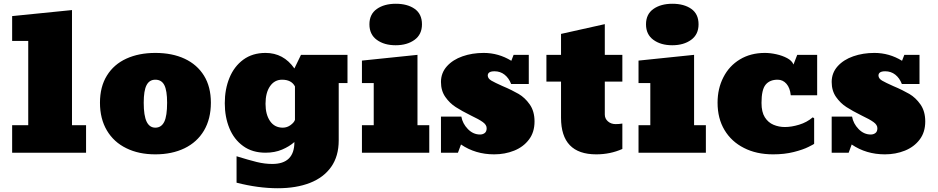

<svg xmlns="http://www.w3.org/2000/svg" viewBox="-20 -816 5012 1026"><path d="M439.9 -147V0H44.9V-147H130.9V-597.2H44.9V-730L364.7 -762.2V-147Z M810.1 8.8Q721.2 8.8 655.3 -23.9Q588.4 -56.2 551.3 -118.7Q514.2 -181.2 514.2 -267.1Q514.2 -352.5 551.3 -412.1Q588.4 -472.2 655.3 -502.7Q722.2 -533.2 810.1 -533.2Q900.4 -533.2 967 -502Q1033.7 -470.7 1070.3 -411.4Q1106.9 -352.1 1106.9 -267.1Q1106.9 -181.2 1070.3 -118.7Q1033.2 -56.2 966.1 -23.7Q898.9 8.8 810.1 8.8ZM810.1 -133.8Q842.3 -133.8 857.9 -165.5Q873 -196.3 873 -267.1Q873 -332 858.2 -361.1Q843.3 -390.1 810.1 -390.1Q778.3 -390.1 763.2 -361.1Q748 -332 748 -267.1Q748 -197.8 763.7 -165.5Q779.3 -133.8 810.1 -133.8Z M1464.4 189.9Q1359.9 189.9 1244.1 160.2V19Q1309.1 39.1 1351.6 49.6Q1394 60.1 1435.1 60.1Q1553.2 60.1 1553.2 -57.1Q1526.4 -33.2 1487.3 -16.6Q1448.2 0 1398.9 0Q1328.1 0 1279.3 -35.6Q1230.5 -70.8 1205.8 -130.9Q1181.2 -190.9 1181.2 -264.2Q1181.2 -339.4 1206.1 -399.9Q1231 -460.9 1280 -497.1Q1329.1 -533.2 1398.9 -533.2Q1495.1 -533.2 1553.2 -450.2L1588.4 -522.9H1836.9V-372.1H1790V-65.9Q1790 18.6 1749.8 75.7Q1709.5 132.8 1636.2 161.4Q1563 189.9 1464.4 189.9ZM1491.2 -133.8Q1514.2 -133.8 1533.2 -147.9Q1552.2 -162.1 1556.2 -175.8V-354Q1537.6 -390.1 1487.3 -390.1Q1447.3 -390.1 1423.1 -355.5Q1398.9 -320.8 1398.9 -261.2Q1398.9 -204.1 1423.1 -168.9Q1447.3 -133.8 1491.2 -133.8Z M2094.2 -574.2Q2033.2 -574.2 1993.7 -603Q1954.1 -631.8 1954.1 -686Q1954.1 -740.2 1993.7 -768.1Q2033.2 -795.9 2095.2 -795.9Q2157.2 -795.9 2196 -768.6Q2234.9 -741.2 2234.9 -686Q2234.9 -631.8 2195.1 -603Q2155.3 -574.2 2094.2 -574.2ZM2273.9 -147V0H1914.1V-147H1977.1V-372.1H1914.1V-492.2L2210.9 -522.9V-147Z M2620.6 8.8Q2520.5 8.8 2443.4 -43.9L2427.2 0H2336.4V-192.9H2445.3Q2451.7 -155.8 2480 -126.5Q2508.3 -97.2 2545.4 -97.2Q2559.6 -97.2 2570.1 -105Q2580.6 -112.8 2580.6 -130.9Q2580.6 -148.9 2560.1 -163.6Q2539.1 -178.7 2497.6 -198.2Q2447.3 -223.1 2415.5 -243.7Q2383.3 -264.2 2359.9 -297.6Q2336.4 -331.1 2336.4 -377.9Q2336.4 -426.3 2368.2 -461.9Q2399.9 -497.1 2451.7 -515.1Q2503.4 -533.2 2564.5 -533.2Q2644 -533.2 2712.4 -491.2L2724.6 -522.9H2805.7V-367.2H2711.4Q2699.2 -398.9 2676.3 -417Q2653.3 -435.1 2622.6 -435.1Q2586.4 -435.1 2586.4 -412.1Q2586.9 -396.5 2605.5 -385.3Q2624 -374.5 2665.5 -356Q2691.4 -345.2 2712.9 -334.5Q2734.4 -323.7 2751.5 -314Q2785.6 -293.9 2811 -257.6Q2836.4 -221.2 2836.4 -167Q2836.4 -109.4 2806.6 -70.3Q2776.9 -30.8 2727.5 -11Q2678.2 8.8 2620.6 8.8Z M3166 8.8Q2978 8.8 2978 -187V-379.9H2899.9V-522.9H2978V-634.8L3211.9 -687V-522.9H3305.7V-379.9H3211.9V-204.1Q3211.9 -182.1 3228.5 -167.5Q3245.1 -152.8 3270 -152.8Q3288.1 -152.8 3305.7 -155.8V-20Q3241.2 8.8 3166 8.8Z M3572.3 -574.2Q3511.2 -574.2 3471.7 -603Q3432.1 -631.8 3432.1 -686Q3432.1 -740.2 3471.7 -768.1Q3511.2 -795.9 3573.2 -795.9Q3635.3 -795.9 3674.1 -768.6Q3712.9 -741.2 3712.9 -686Q3712.9 -631.8 3673.1 -603Q3633.3 -574.2 3572.3 -574.2ZM3752 -147V0H3392.1V-147H3455.1V-372.1H3392.1V-492.2L3689 -522.9V-147Z M4111.3 8.8Q4022 8.8 3955.6 -25.4Q3888.7 -59.1 3851.6 -121.1Q3814.5 -183.1 3814.5 -267.1Q3814.5 -342.8 3845.7 -403.3Q3876.5 -463.9 3933.8 -498.5Q3991.2 -533.2 4067.4 -533.2Q4096.2 -533.2 4128.4 -526.1Q4160.6 -519 4186.3 -505.4Q4211.9 -491.7 4220.2 -471.2L4240.2 -522.9H4346.7V-307.1H4205.6Q4201.7 -346.2 4182.6 -368.2Q4163.6 -390.1 4135.3 -390.1Q4093.3 -390.1 4071.3 -363.5Q4049.3 -336.9 4049.3 -266.1Q4049.3 -217.3 4067.1 -189.2Q4085 -161.1 4113.5 -149.2Q4142.1 -137.2 4174.3 -137.2Q4209.5 -137.2 4250.5 -149.7Q4291.5 -162.1 4323.2 -189L4330.6 -184.1V-47.9Q4330.6 -45.9 4300.8 -31.2Q4271 -16.1 4221.7 -3.7Q4172.4 8.8 4111.3 8.8Z M4708.5 8.8Q4608.4 8.8 4531.2 -43.9L4515.1 0H4424.3V-192.9H4533.2Q4539.6 -155.8 4567.9 -126.5Q4596.2 -97.2 4633.3 -97.2Q4647.5 -97.2 4658 -105Q4668.5 -112.8 4668.5 -130.9Q4668.5 -148.9 4647.9 -163.6Q4627 -178.7 4585.4 -198.2Q4535.2 -223.1 4503.4 -243.7Q4471.2 -264.2 4447.8 -297.6Q4424.3 -331.1 4424.3 -377.9Q4424.3 -426.3 4456.1 -461.9Q4487.8 -497.1 4539.6 -515.1Q4591.3 -533.2 4652.3 -533.2Q4731.9 -533.2 4800.3 -491.2L4812.5 -522.9H4893.6V-367.2H4799.3Q4787.1 -398.9 4764.2 -417Q4741.2 -435.1 4710.4 -435.1Q4674.3 -435.1 4674.3 -412.1Q4674.8 -396.5 4693.4 -385.3Q4711.9 -374.5 4753.4 -356Q4779.3 -345.2 4800.8 -334.5Q4822.3 -323.7 4839.4 -314Q4873.5 -293.9 4898.9 -257.6Q4924.3 -221.2 4924.3 -167Q4924.3 -109.4 4894.5 -70.3Q4864.7 -30.8 4815.4 -11Q4766.1 8.8 4708.5 8.8Z"/></svg>

Font: Angkor
Style: Regular
Weight: 400
Designer: Danh Hong
Foundry: Danh Hong
Version: Version 8.000; ttfautohint (v1.8.3)